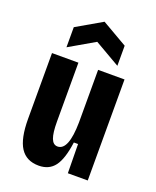

<svg xmlns="http://www.w3.org/2000/svg" viewBox="-144 -845 766 943"><g transform="rotate(20 239.0 -373.5)"><path d="M174 14Q109 14 78 -34Q47 -82 47 -185V-528H185V-220Q185 -161 195.5 -133.5Q206 -106 229 -106Q286 -106 288 -253V-528H426V0H322L320 -152H298Q286 -63 257 -24.5Q228 14 174 14ZM104 -579V-684L237 -761L370 -684V-579L237 -656Z"/></g></svg>

Font: Bricolage Grotesque 12pt Condensed Bricolage Grotesque 10pt Condensed Regular
Style: Bold
Weight: 700
Width: 3
Designer: Mathieu Triay
Foundry: Atelier Triay
Version: Version 1.001; ttfautohint (v1.8.4.7-5d5b);gftools[0.9.33.de